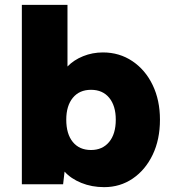

<svg xmlns="http://www.w3.org/2000/svg" viewBox="-20 -760 711 791"><path d="M409 11Q358 11 315 -6.5Q272 -24 246 -53L240 -1H70V-740H258V-486Q284 -513 322.5 -528.5Q361 -544 404 -544Q472 -544 525.5 -508Q579 -472 609 -409.5Q639 -347 639 -267Q639 -185 609 -122.5Q579 -60 527 -24.5Q475 11 409 11ZM355 -142Q402 -142 429.5 -175Q457 -208 457 -267Q457 -324 430 -357Q403 -390 355 -390Q307 -390 280 -357Q253 -324 253 -267Q253 -208 280 -175Q307 -142 355 -142Z"/></svg>

Font: Lexend Deca ExtraBold
Style: Regular
Weight: 800
Designer: Bonnie Shaver-Troup, Thomas Jockin
Foundry: Lexend
Version: Version 1.008; ttfautohint (v1.8.4.7-5d5b)